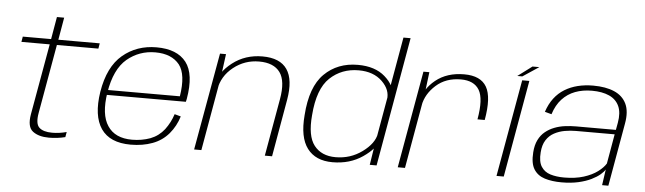

<svg xmlns="http://www.w3.org/2000/svg" viewBox="-49 -971 3903 1162"><g transform="rotate(5 1902.5 -390.0)"><path d="M275 5.5Q326 5.5 374 -6.5L379.5 -38Q335.5 -26 292 -26Q238 -26 213.2 -49Q188.5 -72 200.5 -138.5L274.5 -557.5H526.5L532 -590H280.5L304 -726H260L236.5 -590H64.5L59 -557.5H231L154.5 -126.5Q141 -49 176.8 -21.8Q212.5 5.5 275 5.5Z M771.5 4.5 777 -26Q673.5 -26 628.5 -94.5Q582.5 -162.5 604 -297.5Q627 -441 701 -503.5Q775 -565 872 -565Q971.5 -565 1019.5 -505Q1064.5 -446.5 1043 -313H599.5L594 -283H1082Q1084.5 -292 1086 -300.5Q1112.5 -453 1057.5 -524.5Q1002 -596 877.5 -596Q757 -596 671.5 -524Q586 -452 561 -298Q538 -151.5 591.5 -73Q645 4.5 771.5 4.5ZM777 -26 771.5 4.5Q844.5 4.5 903.5 -17.5Q962 -39 1002 -86Q1041 -132.5 1059 -192L1021 -202.5Q1004.5 -151 972 -107.5Q938.5 -64.5 888 -45Q836 -26 777 -26Z M1157 0H1201L1280 -449.5L1299 -591.5H1262.5ZM1586.5 0H1630.5L1691.5 -348.5Q1713 -471.5 1670.2 -534.2Q1627.5 -597 1520.5 -597Q1416 -597 1338.8 -537.2Q1261.5 -477.5 1248 -402L1265 -373Q1279 -456 1347.2 -510.2Q1415.5 -564.5 1503 -564.5Q1592 -564.5 1630 -512.2Q1668 -460 1648 -348Z M2224 0H2265.5L2403.5 -785H2360L2241.5 -111ZM1997.5 4Q2103 4 2180.8 -49.5Q2258.5 -103 2267.5 -152L2256.5 -192Q2245.5 -131.5 2174.5 -79.8Q2103.5 -28 2013.5 -28Q1927.5 -28 1883 -85Q1838.5 -142 1850 -268.5Q1862 -429.5 1933.2 -496.8Q2004.5 -564 2108 -564Q2198 -564 2250.8 -512.8Q2303.5 -461.5 2293.5 -401L2317 -440.5Q2326 -489.5 2265.5 -543Q2205 -596.5 2100 -596.5Q1977 -596.5 1896.8 -517.5Q1816.5 -438.5 1805 -264.5Q1793.5 -130 1844 -63Q1894.5 4 1997.5 4Z M2849.5 -331H2893.5Q2918.5 -470.5 2882.5 -533Q2846.5 -595.5 2746.5 -595.5Q2641.5 -595.5 2572.8 -539.8Q2504 -484 2490.5 -406.5L2505.5 -386Q2518.5 -456 2578.2 -509.5Q2638 -563 2729 -563Q2809 -563 2840.5 -510.2Q2872 -457.5 2849.5 -331ZM2394 0H2438L2517 -448.5L2534.5 -590H2498.5Z M2994 0H3038L3142 -590H3098.5ZM3066.5 -613.5H3097L3195 -678.5H3153.5Z M3389.5 4.5Q3447 4.5 3491.8 -5.8Q3536.5 -16 3569 -32Q3601.5 -48 3621.5 -65.2Q3641.5 -82.5 3649.5 -96.5L3635.5 0H3673.5L3741 -383Q3754.5 -457 3732.2 -503.8Q3710 -550.5 3658.2 -573Q3606.5 -595.5 3529.5 -595.5Q3480 -595.5 3436.5 -584.8Q3393 -574 3357 -552Q3321 -530 3294.5 -495.2Q3268 -460.5 3252 -412L3293 -401Q3311 -457.5 3344.2 -493.5Q3377.5 -529.5 3423.2 -546.8Q3469 -564 3525 -564Q3587.5 -564 3630 -544.8Q3672.5 -525.5 3690.5 -485.8Q3708.5 -446 3697.5 -384.5L3689.5 -340.5H3446.5Q3414.5 -340.5 3381 -336.2Q3347.5 -332 3317 -320.2Q3286.5 -308.5 3261.8 -288.5Q3237 -268.5 3221.5 -237.2Q3206 -206 3203 -161.5Q3198 -94.5 3220.5 -58.8Q3243 -23 3287 -9.2Q3331 4.5 3389.5 4.5ZM3402 -26Q3355 -26 3318.5 -37.2Q3282 -48.5 3262.8 -78.8Q3243.5 -109 3248 -165.5Q3251 -211 3269.8 -240.2Q3288.5 -269.5 3318 -285.2Q3347.5 -301 3381.5 -307Q3415.5 -313 3449.5 -313H3684.5L3653 -133Q3638 -108 3604.8 -83Q3571.5 -58 3520.8 -42Q3470 -26 3402 -26Z"/></g></svg>

Font: Anybody SemiExpanded ExtraLight
Style: Italic
Weight: 250
Width: 6
Italic angle: -10°
Version: Version 1.113;gftools[0.9.25]